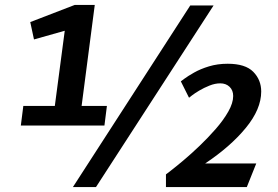

<svg xmlns="http://www.w3.org/2000/svg" viewBox="-20 -754 1122 774"><path d="M74 -327H201L241 -630L117 -595L102 -665L281 -734H362L309 -327H411L401 -248H64ZM747 -732H841L367 0H274ZM649 -51Q649 -51 668.5 -66Q688 -81 719 -107Q750 -133 784.5 -166Q819 -199 850 -234.5Q881 -270 900.5 -304.5Q920 -339 920 -367Q920 -390 905.5 -404Q891 -418 868 -418Q847 -418 824.5 -409Q802 -400 783.5 -389Q765 -378 753.5 -369Q742 -360 742 -360L709 -426Q709 -426 723 -436.5Q737 -447 762.5 -461.5Q788 -476 822.5 -486.5Q857 -497 898 -497Q969 -497 1001 -464.5Q1033 -432 1033 -385Q1033 -314 971 -238.5Q909 -163 807 -95H1013L975 0H649Z"/></svg>

Font: Rosario
Style: Bold Italic
Weight: 700
Italic angle: -8.05°
Designer: Hector Gatti
Foundry: Omnibus Type
Version: Version 1.101; ttfautohint (v1.8.1.43-b0c9)